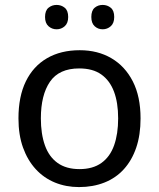

<svg xmlns="http://www.w3.org/2000/svg" viewBox="-20 -750 645 780"><path d="M551 -269Q551 -202 533.5 -150.5Q516 -99 483.5 -63Q451 -27 404.5 -8.5Q358 10 301 10Q248 10 203 -8.5Q158 -27 125 -63Q92 -99 73.5 -150.5Q55 -202 55 -269Q55 -358 85 -419.5Q115 -481 171 -513.5Q227 -546 304 -546Q377 -546 432.5 -513.5Q488 -481 519.5 -419.5Q551 -358 551 -269ZM146 -269Q146 -206 162.5 -159.5Q179 -113 214 -88Q249 -63 303 -63Q357 -63 392 -88Q427 -113 443.5 -159.5Q460 -206 460 -269Q460 -333 443 -378Q426 -423 391.5 -447.5Q357 -472 302 -472Q220 -472 183 -418Q146 -364 146 -269ZM163 -681Q163 -707 177 -718.5Q191 -730 210 -730Q229 -730 243 -718.5Q257 -707 257 -681Q257 -656 243 -643.5Q229 -631 210 -631Q191 -631 177 -643.5Q163 -656 163 -681ZM351 -681Q351 -707 364.5 -718.5Q378 -730 397 -730Q416 -730 430 -718.5Q444 -707 444 -681Q444 -656 430 -643.5Q416 -631 397 -631Q378 -631 364.5 -643.5Q351 -656 351 -681Z"/></svg>

Font: Noto Sans Hebrew
Style: Regular
Weight: 400
Designer: Monotype Design Team
Foundry: Monotype Imaging Inc.
Version: Version 2.003